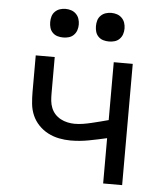

<svg xmlns="http://www.w3.org/2000/svg" viewBox="-53 -789 706 836"><g transform="rotate(5 300.0 -371.5)"><path d="M429 0V-198Q390 -189 350.5 -181.5Q311 -174 271 -174Q246 -174 220.5 -179Q195 -184 172 -196Q149 -208 131 -227Q113 -246 103 -269.5Q93 -293 90.5 -319Q88 -345 88 -370V-530H171V-370Q171 -354 172.5 -338.5Q174 -323 180 -308Q186 -293 196.5 -281.5Q207 -270 221 -262.5Q235 -255 251 -251.5Q267 -248 282 -248Q301 -248 319.5 -251Q338 -254 356.5 -258.5Q375 -263 393 -267.5Q411 -272 429 -277V-530H512V0ZM400 -618Q387 -618 375 -621.5Q363 -625 354 -634Q345 -643 341.5 -655Q338 -667 338 -680Q338 -693 341.5 -705Q345 -717 354 -726Q363 -735 375 -739Q387 -743 400 -743Q413 -743 425 -739Q437 -735 446 -726Q455 -717 459 -705Q463 -693 463 -680Q463 -667 459 -655Q455 -643 446 -634Q437 -625 425 -621.5Q413 -618 400 -618ZM200 -618Q187 -618 175 -621.5Q163 -625 154 -634Q145 -643 141.5 -655Q138 -667 138 -680Q138 -693 141.5 -705Q145 -717 154 -726Q163 -735 175 -739Q187 -743 200 -743Q213 -743 225 -739Q237 -735 246 -726Q255 -717 259 -705Q263 -693 263 -680Q263 -667 259 -655Q255 -643 246 -634Q237 -625 225 -621.5Q213 -618 200 -618Z"/></g></svg>

Font: Iosevka Curly Extended
Style: Regular
Weight: 400
Width: 7
Monospace: yes
Designer: Belleve Invis
Foundry: Belleve Invis
Version: Version 11.1.0; ttfautohint (v1.8.3)